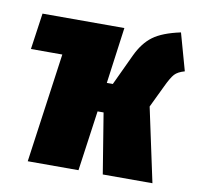

<svg xmlns="http://www.w3.org/2000/svg" viewBox="-67 -623 714 693"><g transform="rotate(10 290.0 -277.0)"><path d="M515 -350 477 -271 535 0H353L317 -221H295L264 0H78L134 -401H19L38 -534H338L310 -328H332L385 -441Q408 -490 442 -515Q476 -540 542 -554L580 -418Q555 -411 543.5 -398.5Q532 -386 515 -350Z"/></g></svg>

Font: Fira Sans Extra Condensed Black
Style: Italic
Weight: 900
Width: 3
Italic angle: -8°
Designer: Carrois Corporate & Edenspiekermann AG
Foundry: Carrois Corporate GbR & Edenspiekermann AG
Version: Version 4.203